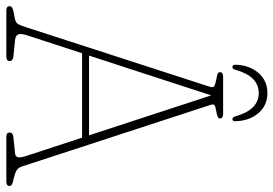

<svg xmlns="http://www.w3.org/2000/svg" viewBox="-156 -732 883 620"><g transform="rotate(90 286.0 -421.5)"><path d="M172.5 -10.5Q172.5 0 158.5 0H9Q-4.5 0 -4.5 -10.5Q-4.5 -20 12.5 -23L35 -27.5Q49 -30 53.8 -38.8Q58.5 -47.5 64.5 -67L254.5 -653.5Q259 -666.5 255 -670.2Q251 -674 236.5 -677Q223 -679.5 215.8 -681.8Q208.5 -684 208.5 -689.5Q208.5 -700 222.5 -700H343.5Q358 -700 358 -689.5Q358 -684.5 351 -682Q344 -679.5 330.5 -677Q319 -675 315 -672Q311 -669 314.5 -658.5L513.5 -49Q517.5 -37.5 527.2 -32.2Q537 -27 555 -23Q576 -19.5 576 -10.5Q576 0 561.5 0H417.5Q403.5 0 403.5 -10.5Q403.5 -22 421 -23L469.5 -28Q481.5 -29 483.2 -37.2Q485 -45.5 479.5 -63L420 -244.5H147.5L89.5 -67Q83 -47.5 86.8 -38.2Q90.5 -29 106.5 -28L155.5 -23Q172.5 -22 172.5 -10.5ZM155 -267H412.5L283.5 -661.5ZM276 -815Q221.5 -815 200.5 -738.5Q198 -730 192 -730Q184.5 -730 184.5 -738.5Q185.5 -784.5 210.8 -813.8Q236 -843 276 -843Q316 -843 341 -813.8Q366 -784.5 367 -738.5Q367 -730 360 -730Q355 -730 351.5 -738.5Q330.5 -815 276 -815Z"/></g></svg>

Font: Fraunces 144pt S100 Thin
Style: Regular
Weight: 100
Version: Version 1.000; ttfautohint (v1.8.3)